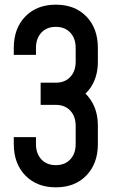

<svg xmlns="http://www.w3.org/2000/svg" viewBox="-20 -786 502 822"><path d="M219 16Q137.5 16 88.2 -35Q39 -86 39 -169V-199H134V-169Q134 -128.5 157 -103.8Q180 -79 219 -79Q258 -79 281 -103.8Q304 -128.5 304 -169V-247Q304 -287.5 281 -312.2Q258 -337 219 -337H154V-432H219Q258 -432 281 -456.8Q304 -481.5 304 -522V-581Q304 -621.5 281 -646.2Q258 -671 219 -671Q180 -671 157 -646.2Q134 -621.5 134 -581V-551H39V-581Q39 -664.5 88.2 -715.2Q137.5 -766 219 -766Q301 -766 350 -715.2Q399 -664.5 399 -581V-522Q399 -470 379.2 -430.5Q359.5 -391 323.5 -368L324 -402.5Q359.5 -379 379.2 -339.2Q399 -299.5 399 -247V-169Q399 -86 350 -35Q301 16 219 16Z"/></svg>

Font: Mohave Medium
Style: Regular
Weight: 500
Designer: Gumpita Rahayu
Foundry: Tokotype
Version: Version 2.003